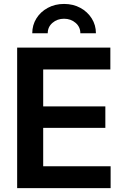

<svg xmlns="http://www.w3.org/2000/svg" viewBox="-20 -974 644 994"><path d="M68.8 0V-727.5H551.3V-614.3H203.6V-423.3H525.4V-312H203.6V-113.3H552.7V0ZM311.5 -953.6Q358.9 -953.6 396 -933.3Q433.1 -913.1 454.8 -878.7Q476.6 -844.2 476.6 -801.8H396Q396 -834.5 371.3 -855.7Q346.7 -877 311.5 -877Q276.4 -877 251.7 -855.7Q227.1 -834.5 227.1 -801.8H147Q147 -844.2 168.5 -878.7Q189.9 -913.1 227.3 -933.3Q264.6 -953.6 311.5 -953.6Z"/></svg>

Font: V-Inter
Style: SemiBold-600
Weight: 600
Designer: Rasmus Andersson
Foundry: rsms
Version: Version 4.000;git-4146feb